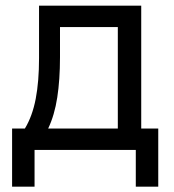

<svg xmlns="http://www.w3.org/2000/svg" viewBox="-20 -538 626 689"><path d="M23.4 131.8V-76.7H69.3Q96.2 -121.1 108.2 -183.6Q120.1 -246.1 120.1 -329.1V-517.6H486.8V-76.7H547.9V131.8H467.3V0H104V131.8ZM402.8 -76.7V-440.9H195.3V-332.5Q195.3 -252 185.5 -188.5Q175.8 -125 152.8 -76.7Z"/></svg>

Font: Cascadia Mono SemiLight
Style: Regular
Weight: 350
Monospace: yes
Designer: Aaron Bell
Foundry: Saja Typeworks
Version: Version 2404.023; ttfautohint (v1.8.4)